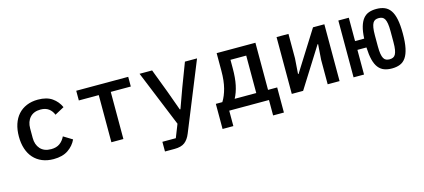

<svg xmlns="http://www.w3.org/2000/svg" viewBox="-57 -1006 3715 1684"><g transform="rotate(-15 1800.0 -164.0)"><path d="M319 12Q261 12 215.5 -7Q170 -26 138.5 -61Q107 -96 90.5 -146Q74 -196 74 -258Q74 -320 90.5 -370Q107 -420 138.5 -455Q170 -490 215.5 -509Q261 -528 318 -528Q398 -528 446.5 -494Q495 -460 519 -406L434 -360Q420 -396 391.5 -417Q363 -438 318 -438Q256 -438 222 -400.5Q188 -363 188 -301V-215Q188 -154 222 -116Q256 -78 320 -78Q368 -78 398.5 -100Q429 -122 447 -160L527 -111Q502 -57 451 -22.5Q400 12 319 12Z M845 -428H664V-516H1136V-428H954V0H845Z M1651 -516H1761L1511 100Q1491 150 1458.5 175Q1426 200 1365 200H1278V112H1400L1447 -7L1239 -516H1353L1435 -300L1499 -123H1505L1569 -300Z M1817 -88H1876Q1905 -134 1922 -199.5Q1939 -265 1939 -355V-516H2291V-88H2374V140H2276V0H1915V140H1817ZM2184 -88V-428H2041V-351Q2041 -263 2027.5 -199.5Q2014 -136 1988 -88Z M2483 -516H2591V-294L2581 -154H2586L2814 -516H2917V0H2809V-222L2819 -362H2814L2586 0H2483Z M3391 12Q3351 12 3320.5 0.5Q3290 -11 3268.5 -38.5Q3247 -66 3235.5 -111Q3224 -156 3221 -224H3139V0H3044V-516H3139V-304H3222Q3225 -368 3237.5 -411Q3250 -454 3271 -480Q3292 -506 3322 -517Q3352 -528 3391 -528Q3433 -528 3465 -515Q3497 -502 3518.5 -471Q3540 -440 3550.5 -388Q3561 -336 3561 -258Q3561 -180 3550 -128Q3539 -76 3518 -45Q3497 -14 3465 -1Q3433 12 3391 12ZM3391 -71Q3409 -71 3422.5 -77Q3436 -83 3444.5 -98Q3453 -113 3457.5 -139.5Q3462 -166 3462 -208V-308Q3462 -350 3457.5 -376.5Q3453 -403 3444.5 -418Q3436 -433 3422.5 -439Q3409 -445 3391 -445Q3373 -445 3359.5 -439Q3346 -433 3337.5 -418Q3329 -403 3324.5 -376.5Q3320 -350 3320 -308V-208Q3320 -166 3324.5 -139.5Q3329 -113 3337.5 -98Q3346 -83 3359.5 -77Q3373 -71 3391 -71Z"/></g></svg>

Font: IBM Plex Mono Medium
Style: Regular
Weight: 500
Monospace: yes
Designer: Mike Abbink, Paul van der Laan, Pieter van Rosmalen
Foundry: Bold Monday
Version: Version 2.3